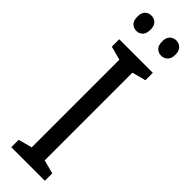

<svg xmlns="http://www.w3.org/2000/svg" viewBox="-304 -899 898 898"><g transform="rotate(45 145.5 -449.5)"><path d="M256 0H34V-49L102 -67V-647L34 -665V-714H256V-665L188 -647V-67L256 -49ZM19 -849Q19 -875 31.5 -887Q44 -899 63 -899Q81 -899 93.5 -886.5Q106 -874 106 -849Q106 -823 93.5 -810.5Q81 -798 63 -798Q44 -798 31.5 -810.5Q19 -823 19 -849ZM183 -849Q183 -875 196 -887Q209 -899 227 -899Q245 -899 258 -886.5Q271 -874 271 -849Q271 -823 258 -810.5Q245 -798 227 -798Q208 -798 195.5 -810.5Q183 -823 183 -849Z"/></g></svg>

Font: Avrile Sans Condensed
Style: Regular
Weight: 400
Width: 3
Designer: Monotype Design Team
Foundry: Monotype Imaging Inc.
Version: Version 2.001;September 10, 2019;FontCreator 11.5.0.2425 64-